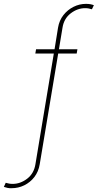

<svg xmlns="http://www.w3.org/2000/svg" viewBox="-110 -780 511 1004"><path d="M294.9 -522.5 291 -500H194.3L97.7 79.1Q91.3 117.7 69.6 145.8Q47.9 173.8 16.8 189Q-14.2 204.1 -48.8 204.1Q-61 204.6 -70.6 202.6Q-80.1 200.7 -89.8 197.3L-80.1 175.8Q-71.3 178.2 -63 179.9Q-54.7 181.6 -43.9 181.6Q-3.4 181.6 32 154.5Q67.4 127.4 75.2 79.1L171.4 -500H74.7L78.6 -522.5H175.3L193.4 -634.8Q199.7 -673.3 221.7 -701.2Q243.7 -729 274.7 -744.4Q305.7 -759.8 339.4 -759.8Q352.1 -759.8 361.8 -758.1Q371.6 -756.3 380.9 -752.9L370.6 -731.4Q362.8 -733.9 354.5 -735.6Q346.2 -737.3 335.4 -737.3Q294.9 -737.3 259.5 -710Q224.1 -682.6 216.8 -634.8L198.2 -522.5Z"/></svg>

Font: Inter 16pt Thin
Style: Italic
Weight: 250
Italic angle: -9.3988°
Version: Version 4.001;git-66647c0bb